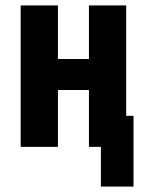

<svg xmlns="http://www.w3.org/2000/svg" viewBox="-20 -540 540 706"><path d="M471 146H351V0H307V-209H193V0H56V-520H193V-323H307V-520H444V-114H471Z"/></svg>

Font: Iosevka Heavy
Style: Regular
Weight: 900
Monospace: yes
Designer: Belleve Invis
Foundry: Belleve Invis
Version: Version 32.5.0; ttfautohint (v1.8.4)